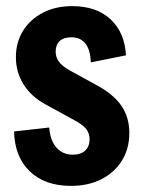

<svg xmlns="http://www.w3.org/2000/svg" viewBox="-20 -593 469 628"><path d="M212 15Q127 15 77.5 -32.5Q28 -80 26 -163L141 -176Q144 -134 164.5 -110.5Q185 -87 218 -87Q244 -87 258.5 -100.5Q273 -114 273 -137Q273 -157 262 -171Q251 -185 223 -200L128 -252Q82 -277 57 -317Q32 -357 32 -406Q32 -455 55.5 -492.5Q79 -530 120.5 -551.5Q162 -573 216 -573Q295 -573 341.5 -530Q388 -487 392 -412L277 -389Q274 -471 213 -471Q188 -471 175 -458.5Q162 -446 162 -424Q162 -405 173.5 -390Q185 -375 213 -360L297 -314Q352 -284 377.5 -246.5Q403 -209 403 -158Q403 -107 379 -68Q355 -29 312 -7Q269 15 212 15Z"/></svg>

Font: Freeman
Style: Regular
Weight: 400
Designer: Vernon Adams, Aoife Mooney, Rodrigo Fuenzalida
Foundry: Rodrigo Fuenzalida
Version: Version 1.000; ttfautohint (v1.8.4.7-5d5b)